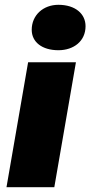

<svg xmlns="http://www.w3.org/2000/svg" viewBox="-20 -779 376 799"><path d="M7 0H206L296 -520H97ZM223 -570C287 -570 336 -608 336 -670C336 -721 294 -759 223 -759C160 -759 112 -716 112 -655C112 -604 155 -570 223 -570Z"/></svg>

Font: Fixel Display Black
Style: Italic
Weight: 900
Italic angle: -10°
Designer: AlfaBravo + MacPaw
Foundry: Kyrylo Tkachov, Marchela Mozhyna, Serhii Makarenko, Maria Weinstein, Zakhar Kryvoshyya
Version: Version 1.210;Glyphs 3.2 (3217)